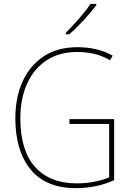

<svg xmlns="http://www.w3.org/2000/svg" viewBox="-20 -971 687 1001"><path d="M342 -350H575V-32Q531 -11 479 -0.5Q427 10 377 10Q219 10 139.5 -87.5Q60 -185 60 -355Q60 -462 97.5 -545.5Q135 -629 207.5 -677Q280 -725 384 -725Q433 -725 478.5 -715Q524 -705 567 -681L554 -657Q510 -682 467.5 -691Q425 -700 383 -700Q288 -700 221.5 -655.5Q155 -611 120.5 -533Q86 -455 86 -355Q86 -186 163 -100.5Q240 -15 379 -15Q428 -15 471 -23.5Q514 -32 549 -46V-325H342ZM482 -944Q456 -909 416.5 -866Q377 -823 341 -792H323V-800Q357 -834 393 -875Q429 -916 452 -951H482Z"/></svg>

Font: Noto Sans SemiCondensed Thin
Style: Regular
Weight: 100
Width: 4
Designer: Monotype Design Team
Foundry: Monotype Imaging Inc.
Version: Version 2.013; ttfautohint (v1.8.4.7-5d5b)